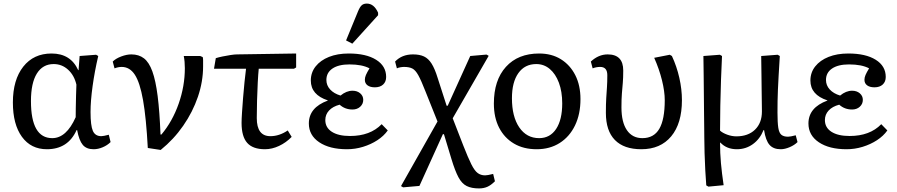

<svg xmlns="http://www.w3.org/2000/svg" viewBox="-20 -820 5013 1073"><path d="M242 14Q153 14 102.5 -55.5Q52 -125 52 -247Q52 -374 110 -447.5Q168 -521 268 -521Q375 -521 417 -428H419L425 -507L517 -514L529 -507Q509 -422 497.5 -339Q486 -256 486 -194Q486 -118 499 -88.5Q512 -59 546 -59Q552 -59 562.5 -61Q573 -63 588 -67L598 -26Q580 -8 554 3Q528 14 503 14Q463 14 442.5 -10.5Q422 -35 411 -93H408Q360 14 242 14ZM272 -48Q351 -48 403 -165Q403 -182 403.5 -215.5Q404 -249 405 -285.5Q406 -322 407 -347Q395 -399 360.5 -430.5Q326 -462 280 -462Q219 -462 186 -409Q153 -356 153 -255Q153 -48 272 -48Z M878 18 806 7Q797 -161 779.5 -260Q762 -359 733.5 -402.5Q705 -446 660 -446Q641 -446 620 -438L610 -476Q627 -493 657.5 -504.5Q688 -516 714 -516Q756 -516 784.5 -494Q813 -472 831.5 -421Q850 -370 861 -283.5Q872 -197 877 -68H882Q944 -142 978.5 -240.5Q1013 -339 1013 -439Q1013 -476 1007 -507H1099L1113 -501Q1115 -493 1115 -483.5Q1115 -474 1115 -449Q1115 -364 1086 -279Q1057 -194 1004 -117.5Q951 -41 878 18Z M1461 14Q1393 14 1361.5 -21.5Q1330 -57 1330 -133Q1330 -154 1332.5 -191.5Q1335 -229 1338.5 -274Q1342 -319 1346.5 -362Q1351 -405 1355 -436H1176L1186 -495Q1202 -500 1224 -504.5Q1246 -509 1268.5 -512.5Q1291 -516 1305 -516L1635 -521V-443L1623 -436H1426Q1423 -407 1420.5 -359Q1418 -311 1416.5 -257.5Q1415 -204 1415 -160Q1415 -59 1491 -59Q1541 -59 1588 -91L1610 -55Q1579 -23 1539.5 -4.5Q1500 14 1461 14Z M1919 14Q1822 14 1764 -25Q1706 -64 1706 -130Q1706 -219 1812 -258V-259Q1717 -290 1717 -370Q1717 -415 1744 -449Q1771 -483 1818.5 -502Q1866 -521 1929 -521Q2026 -521 2082 -486Q2138 -451 2138 -390Q2138 -363 2121 -347.5Q2104 -332 2075 -332Q2049 -332 2034 -343Q2019 -354 2019 -374Q2019 -387 2025 -401Q2031 -415 2045 -438Q2004 -460 1933 -460Q1872 -460 1838 -437Q1804 -414 1804 -373Q1804 -343 1825 -320Q1846 -297 1883 -286Q1916 -313 1950 -313Q1976 -313 1993 -298.5Q2010 -284 2010 -262Q2010 -239 1993 -223.5Q1976 -208 1950 -208Q1908 -208 1878 -235Q1840 -225 1819 -202.5Q1798 -180 1798 -149Q1798 -107 1834.5 -83.5Q1871 -60 1936 -60Q2049 -60 2113 -126L2147 -91Q2125 -60 2089 -36.5Q2053 -13 2009 0.5Q1965 14 1919 14ZM1949 -576 1914 -594 1981 -757Q1991 -781 2001.5 -790.5Q2012 -800 2030 -800Q2070 -800 2093 -749V-735Z M2657 233Q2615 233 2588 219.5Q2561 206 2542 170.5Q2523 135 2503 69L2461 -70H2455L2324 219L2233 227L2221 220L2425 -141L2357 -311Q2334 -370 2318 -399Q2302 -428 2284.5 -437Q2267 -446 2238 -446Q2229 -446 2217.5 -444Q2206 -442 2198 -438L2188 -476Q2226 -516 2288 -516Q2325 -516 2349.5 -504.5Q2374 -493 2392 -464.5Q2410 -436 2426 -384L2476 -229H2482L2608 -507L2699 -515L2711 -508L2510 -159L2569 -7Q2596 62 2614 98Q2632 134 2649.5 147Q2667 160 2691 160Q2704 160 2736 152L2746 193Q2724 215 2703.5 224Q2683 233 2657 233Z M2979 14Q2906 14 2852.5 -17.5Q2799 -49 2769.5 -106Q2740 -163 2740 -241Q2740 -372 2807.5 -446.5Q2875 -521 2993 -521Q3063 -521 3114.5 -489Q3166 -457 3195 -400Q3224 -343 3224 -266Q3224 -182 3193.5 -119Q3163 -56 3108 -21Q3053 14 2979 14ZM2993 -48Q3054 -48 3088 -99.5Q3122 -151 3122 -242Q3122 -308 3103.5 -357.5Q3085 -407 3052.5 -434.5Q3020 -462 2977 -462Q2913 -462 2877 -411.5Q2841 -361 2841 -271Q2841 -168 2882 -108Q2923 -48 2993 -48Z M3564 14Q3467 14 3416.5 -37.5Q3366 -89 3366 -189Q3366 -240 3368 -272Q3370 -304 3372 -332.5Q3374 -361 3374 -400Q3374 -446 3334 -446Q3312 -446 3292 -438L3282 -476Q3325 -516 3376 -516Q3463 -516 3463 -426Q3463 -385 3460.5 -356.5Q3458 -328 3455.5 -298Q3453 -268 3453 -220Q3453 -137 3483.5 -92.5Q3514 -48 3570 -48Q3634 -48 3664.5 -100Q3695 -152 3695 -260Q3695 -309 3679.5 -371.5Q3664 -434 3636 -497L3723 -514L3735 -507Q3762 -449 3776.5 -385Q3791 -321 3791 -260Q3791 -130 3731 -58Q3671 14 3564 14Z M3939 223 3927 216Q3924 180 3921.5 132Q3919 84 3917.5 35Q3916 -14 3916 -51Q3916 -68 3915.5 -106Q3915 -144 3914.5 -194.5Q3914 -245 3913.5 -298Q3913 -351 3912.5 -397Q3912 -443 3911.5 -473Q3911 -503 3911 -507L4003 -514L4015 -507Q4012 -449 4009.5 -376.5Q4007 -304 4005.5 -230Q4004 -156 4004 -90Q4018 -77 4044 -67.5Q4070 -58 4095 -58Q4161 -58 4199.5 -95.5Q4238 -133 4238 -197Q4238 -206 4237.5 -238.5Q4237 -271 4236.5 -314Q4236 -357 4235.5 -399Q4235 -441 4234.5 -471Q4234 -501 4234 -507L4326 -514L4338 -507Q4334 -444 4331.5 -399Q4329 -354 4327.5 -320Q4326 -286 4325.5 -256Q4325 -226 4325 -191Q4325 -135 4329.5 -106Q4334 -77 4347 -66.5Q4360 -56 4384 -56Q4397 -56 4427 -64L4437 -26Q4420 -9 4393 2.5Q4366 14 4343 14Q4302 14 4280.5 -10.5Q4259 -35 4250 -93H4247Q4227 -43 4187.5 -14.5Q4148 14 4098 14Q4041 14 4006 -23H4004Q4004 36 4009 91.5Q4014 147 4024 215Z M4711 14Q4614 14 4556 -25Q4498 -64 4498 -130Q4498 -219 4604 -258V-259Q4509 -290 4509 -370Q4509 -415 4536 -449Q4563 -483 4610.5 -502Q4658 -521 4721 -521Q4818 -521 4874 -486Q4930 -451 4930 -390Q4930 -363 4913 -347.5Q4896 -332 4867 -332Q4841 -332 4826 -343Q4811 -354 4811 -374Q4811 -387 4817 -401Q4823 -415 4837 -438Q4796 -460 4725 -460Q4664 -460 4630 -437Q4596 -414 4596 -373Q4596 -343 4617 -320Q4638 -297 4675 -286Q4708 -313 4742 -313Q4768 -313 4785 -298.5Q4802 -284 4802 -262Q4802 -239 4785 -223.5Q4768 -208 4742 -208Q4700 -208 4670 -235Q4632 -225 4611 -202.5Q4590 -180 4590 -149Q4590 -107 4626.5 -83.5Q4663 -60 4728 -60Q4841 -60 4905 -126L4939 -91Q4917 -60 4881 -36.5Q4845 -13 4801 0.5Q4757 14 4711 14Z"/></svg>

Font: Text Regular
Style: Regular
Weight: 400
Designer: Latin by Veronika Burian and Jose Scaglione. Greek by Irene Vlachou. Cyrillic by Vera Evstafieva.
Foundry: TypeTogether
Version: Version 3.002